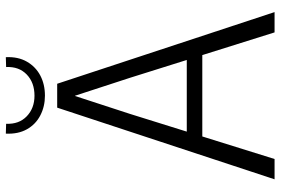

<svg xmlns="http://www.w3.org/2000/svg" viewBox="-168 -772 940 643"><g transform="rotate(-90 301.5 -450.0)"><path d="M263 -728H343L583 0H515L363 -484L303 -668H302L242 -484L91 0H23ZM177 -294H429L442 -242H164ZM303 -769Q267 -769 237 -784.5Q207 -800 190.5 -829.5Q174 -859 176 -900L209 -899Q207 -856 234 -830Q261 -804 303 -804Q347 -804 374 -830Q401 -856 399 -899L432 -900Q434 -859 417 -829.5Q400 -800 370.5 -784.5Q341 -769 303 -769Z"/></g></svg>

Font: Murecho Thin Light
Style: Regular
Weight: 300
Version: Version 1.010